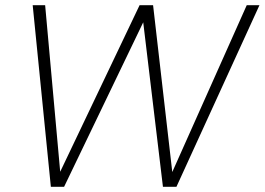

<svg xmlns="http://www.w3.org/2000/svg" viewBox="-20 -720 1020 740"><path d="M176 0 106 -700H154L212 -58L518 -700H570L644 -57L931 -700H980L660 0H608L532 -634L227 0Z"/></svg>

Font: DM Sans 12pt ExtraLight
Style: Italic
Weight: 250
Italic angle: -10°
Version: Version 4.004;gftools[0.9.30]